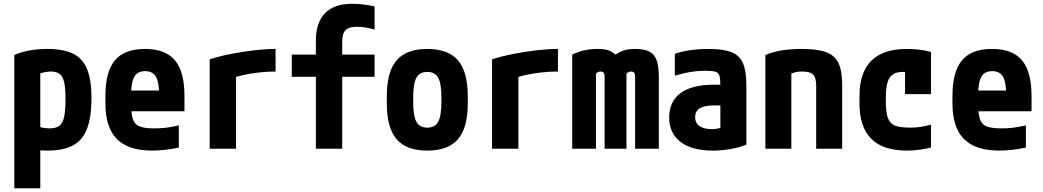

<svg xmlns="http://www.w3.org/2000/svg" viewBox="-20 -790 5540 1020"><path d="M56 -498Q129 -530 232 -530Q318 -530 369 -504.5Q420 -479 443 -422Q466 -365 466 -270Q466 -169 443 -107.5Q420 -46 368.5 -18Q317 10 233 10Q205 10 177.5 7Q150 4 125 -1L159 -124Q188 -115 208 -111.5Q228 -108 244 -108Q277 -108 295.5 -122Q314 -136 321 -170.5Q328 -205 328 -267Q328 -322 321 -353Q314 -384 297 -397Q280 -410 250 -410Q233 -410 213 -405.5Q193 -401 163 -390L194 -462V210H56Z M788 10Q662 10 601 -51.5Q540 -113 540 -240V-280Q540 -409 590.5 -469.5Q641 -530 750 -530Q859 -530 909.5 -469.5Q960 -409 960 -280V-199H608V-309H850L826 -274Q826 -351 809 -381.5Q792 -412 751 -412Q710 -412 693 -381.5Q676 -351 676 -274V-246Q676 -188 685.5 -158.5Q695 -129 721.5 -118.5Q748 -108 800 -108Q829 -108 858 -111Q887 -114 930 -124V-6Q897 1 860 5.5Q823 10 788 10Z M1094 -475Q1148 -492 1209.5 -504Q1271 -516 1332 -523Q1393 -530 1444 -530V-410Q1401 -410 1356 -405Q1311 -400 1270.5 -391Q1230 -382 1199 -370L1234 -435V0H1094Z M1658 0V-382H1530V-500H1658V-573Q1658 -671 1707 -720.5Q1756 -770 1852 -770Q1881 -770 1913 -766Q1945 -762 1970 -756V-633Q1942 -641 1917.5 -644.5Q1893 -648 1875 -648Q1834 -648 1816 -630Q1798 -612 1798 -568V-500H1970V-382H1798V0Z M2250 10Q2139 10 2087 -50.5Q2035 -111 2035 -240V-280Q2035 -409 2087 -469.5Q2139 -530 2250 -530Q2361 -530 2413 -469.5Q2465 -409 2465 -280V-240Q2465 -111 2413 -50.5Q2361 10 2250 10ZM2250 -112Q2291 -112 2308 -143Q2325 -174 2325 -250V-270Q2325 -346 2308 -377Q2291 -408 2250 -408Q2209 -408 2192 -377Q2175 -346 2175 -270V-250Q2175 -174 2192 -143Q2209 -112 2250 -112Z M2594 -475Q2648 -492 2709.5 -504Q2771 -516 2832 -523Q2893 -530 2944 -530V-410Q2901 -410 2856 -405Q2811 -400 2770.5 -391Q2730 -382 2699 -370L2734 -435V0H2594Z M3020 0V-500Q3049 -515 3083 -522.5Q3117 -530 3157 -530Q3190 -530 3209.5 -523.5Q3229 -517 3250 -500Q3276 -517 3299 -523.5Q3322 -530 3355 -530Q3402 -530 3429.5 -516Q3457 -502 3468.5 -469.5Q3480 -437 3480 -380V0H3354V-382Q3354 -392 3352 -398Q3350 -404 3345.5 -407Q3341 -410 3333 -410Q3326 -410 3319.5 -407Q3313 -404 3308 -399V0H3192V-382Q3192 -392 3190 -398Q3188 -404 3183.5 -407Q3179 -410 3171 -410Q3157 -410 3146 -399V0Z M3767 10Q3656 10 3595.5 -36Q3535 -82 3535 -167Q3535 -251 3595.5 -295.5Q3656 -340 3771 -340H3876V-230H3773Q3723 -230 3698 -215Q3673 -200 3673 -168Q3673 -137 3696 -120.5Q3719 -104 3761 -104Q3786 -104 3805.5 -110.5Q3825 -117 3843 -131L3807 -58V-336Q3807 -371 3802 -387.5Q3797 -404 3780.5 -409Q3764 -414 3730 -414Q3705 -414 3682 -412Q3659 -410 3631.5 -404.5Q3604 -399 3565 -388V-504Q3601 -517 3647 -523.5Q3693 -530 3745 -530Q3822 -530 3865.5 -513Q3909 -496 3927 -454.5Q3945 -413 3945 -340V-22Q3911 -7 3863 1.5Q3815 10 3767 10Z M4046 -498Q4087 -515 4134 -522.5Q4181 -530 4240 -530Q4322 -530 4368.5 -513Q4415 -496 4434.5 -454.5Q4454 -413 4454 -340V0H4316V-332Q4316 -362 4309 -379Q4302 -396 4285.5 -403Q4269 -410 4240 -410Q4224 -410 4211 -407.5Q4198 -405 4181 -398Q4164 -391 4136 -376L4184 -462V0H4046Z M4797 10Q4546 10 4546 -240V-280Q4546 -530 4798 -530Q4868 -530 4926 -514V-290H4788V-495L4860 -390Q4842 -398 4820.5 -403Q4799 -408 4777 -408Q4727 -408 4706.5 -377.5Q4686 -347 4686 -270V-250Q4686 -194 4696.5 -164Q4707 -134 4734.5 -123Q4762 -112 4813 -112Q4843 -112 4867.5 -115.5Q4892 -119 4926 -128V-6Q4897 1 4864.5 5.5Q4832 10 4797 10Z M5288 10Q5162 10 5101 -51.5Q5040 -113 5040 -240V-280Q5040 -409 5090.5 -469.5Q5141 -530 5250 -530Q5359 -530 5409.5 -469.5Q5460 -409 5460 -280V-199H5108V-309H5350L5326 -274Q5326 -351 5309 -381.5Q5292 -412 5251 -412Q5210 -412 5193 -381.5Q5176 -351 5176 -274V-246Q5176 -188 5185.5 -158.5Q5195 -129 5221.5 -118.5Q5248 -108 5300 -108Q5329 -108 5358 -111Q5387 -114 5430 -124V-6Q5397 1 5360 5.5Q5323 10 5288 10Z"/></svg>

Font: M PLUS Code Latin
Style: Bold
Weight: 700
Designer: Coji Morishita
Foundry: UNDERFOREST DESIGN
Version: Version 1.002; ttfautohint (v1.8.3)